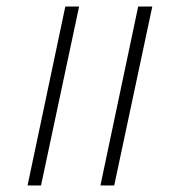

<svg xmlns="http://www.w3.org/2000/svg" viewBox="-20 -565 547 585"><path d="M286 0 401 -545H444L328 0ZM64 0 179 -545H221L105 0Z"/></svg>

Font: Noto Serif Tamil ExtraLight
Style: Italic
Weight: 200
Italic angle: -12°
Designer: Indian Type Foundry, Tom Grace, and the Monotype Design Team
Foundry: Monotype Imaging Inc.
Version: Version 2.003; ttfautohint (v1.8.4.7-5d5b)